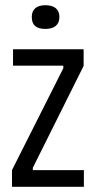

<svg xmlns="http://www.w3.org/2000/svg" viewBox="-20 -717 368 737"><path d="M26 0V-64L223 -455V-465H30V-528H301V-464L106 -73V-64H302V0ZM154 -606Q128 -606 115 -617Q102 -628 102 -652Q102 -674 115.5 -685.5Q129 -697 154 -697Q180 -697 194 -685.5Q208 -674 208 -652Q208 -629 194 -617.5Q180 -606 154 -606Z"/></svg>

Font: Bricolage Grotesque 24pt Condensed Light
Style: Regular
Weight: 300
Width: 3
Designer: Mathieu Triay
Foundry: Atelier Triay
Version: Version 1.001;gftools[0.9.33.dev8+g029e19f]